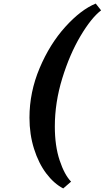

<svg xmlns="http://www.w3.org/2000/svg" viewBox="-20 -834 586 1075"><path d="M145 -175Q145 -318 202 -453Q259 -588 346 -684Q433 -780 516 -814L546 -776Q491 -734 430.5 -632Q370 -530 328.5 -395Q287 -260 287 -126Q287 -17 314 64Q341 145 378 183L334 221Q282 194 239 137Q196 80 170.5 -1Q145 -82 145 -175Z"/></svg>

Font: Be Vietnam ExtraBold
Style: Italic
Weight: 800
Italic angle: -9.778°
Designer: Gabriel Lam
Foundry: TypeRant
Version: Version 3.000